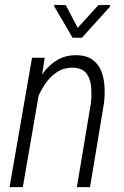

<svg xmlns="http://www.w3.org/2000/svg" viewBox="-20 -764 507 784"><path d="M145 -416 73.2 0H19L110.8 -528.3H162.6ZM112.8 -296.9 93.8 -309.1Q100.1 -347.7 115.2 -388.2Q130.4 -428.7 154.5 -463.4Q178.7 -498 213.6 -518.8Q248.5 -539.6 294.4 -538.6Q334.5 -537.6 358.6 -519.5Q382.8 -501.5 393.8 -472.9Q404.8 -444.3 406.7 -410.6Q408.7 -377 404.8 -344.2L347.7 0H293.9L351.6 -345.7Q354.5 -376 352.1 -408.7Q349.6 -441.4 333.3 -463.9Q316.9 -486.3 277.3 -487.8Q241.7 -488.3 213.6 -470.2Q185.5 -452.1 165.3 -422.6Q145 -393.1 132.1 -359.9Q119.1 -326.7 112.8 -296.9ZM248.5 -743.2 297.4 -650.4 381.8 -743.2 429.7 -743.7 429.2 -736.8 314.5 -609.9H276.4L201.2 -738.3L201.7 -744.1Z"/></svg>

Font: Roboto Condensed Light
Style: Italic
Weight: 300
Italic angle: -12°
Designer: Christian Robertson
Foundry: Google
Version: Version 3.0; 2020